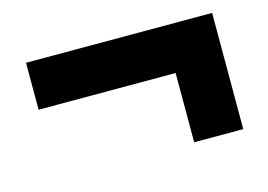

<svg xmlns="http://www.w3.org/2000/svg" viewBox="-59 -556 783 561"><g transform="rotate(-15 333.0 -275.0)"><path d="M467.5 -99.5V-309H53V-451H616V-99.5Z"/></g></svg>

Font: Encode Sans ExtraBold
Style: Regular
Weight: 800
Designer: Multiple Designers
Foundry: Impallari Type
Version: Version 2.000